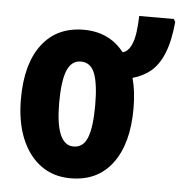

<svg xmlns="http://www.w3.org/2000/svg" viewBox="-48 -677 693 734"><g transform="rotate(5 298.0 -310.5)"><path d="M466 -276Q466 -142 409.5 -66Q353 10 249 10Q183 10 135 -25Q87 -60 60.5 -124Q34 -188 34 -276Q34 -411 91 -485.5Q148 -560 251 -560Q349 -560 406 -487Q426 -493 437 -515Q448 -537 452 -567.5Q456 -598 457 -631H590L596 -620Q589 -546 570 -499.5Q551 -453 521.5 -428.5Q492 -404 452 -393Q466 -343 466 -276ZM181 -274Q181 -112 250 -112Q288 -112 303.5 -153Q319 -194 319 -276Q319 -358 303.5 -398Q288 -438 250 -438Q214 -438 197.5 -398Q181 -358 181 -274Z"/></g></svg>

Font: Noto Sans ExtraCondensed ExtraBold
Style: Regular
Weight: 800
Width: 2
Designer: Monotype Design Team
Foundry: Monotype Imaging Inc.
Version: Version 2.013; ttfautohint (v1.8.4.7-5d5b)